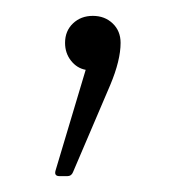

<svg xmlns="http://www.w3.org/2000/svg" viewBox="-20 -79 234 242"><path d="M55 143Q48 143 50 136L88 9Q77 7 69.5 -2.5Q62 -12 62 -25Q62 -40 72 -49.5Q82 -59 97 -59Q112 -59 122 -49.5Q132 -40 132 -25Q132 -3 119 28L72 138Q70 143 65 143Z"/></svg>

Font: LINE Seed Sans TH App Thin
Style: Regular
Weight: 250
Designer: Dalton Maag Ltd | Thai characters by Cadson Demak Co.,Ltd.
Foundry: Dalton Maag Ltd
Version: Version 1.003